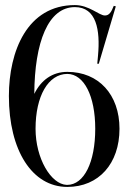

<svg xmlns="http://www.w3.org/2000/svg" viewBox="-20 -728 506 756"><path d="M245 -445C186.6 -445 141.7 -412.9 115 -358.3C116.4 -561.8 169.4 -700 275 -700C360 -700 375 -609 366 -510L363 -477H369L436 -703L428 -705C418 -679 409 -667 393 -667C370 -667 331 -708 275 -708C87 -708 15 -526 15 -350C15 -135 107 8 245 8C368.5 8 450.5 -83.5 450.5 -221C450.5 -355.5 368.5 -445 245 -445ZM245 0H242.5C180.5 -2.5 120 -104.5 120 -221C120 -350 170 -436.5 245 -437C311 -436.5 355 -350 355 -221C355 -89 311 -0.5 245 0Z"/></svg>

Font: Picaflor 48 pt
Style: Regular
Weight: 400
Designer: Ariel Martín Pérez
Foundry: Tunera Type Foundry
Version: Version 1.000;hotconv 1.0.109;makeotfexe 2.5.65596